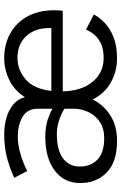

<svg xmlns="http://www.w3.org/2000/svg" viewBox="144 -696 563 890"><g transform="rotate(-90 425.0 -250.5)"><path d="M216.5 11Q119.5 11 70.8 -37Q22 -85 22 -159.5Q22 -234.5 80 -278Q138 -321.5 236 -321.5Q283 -321.5 316.8 -310Q350.5 -298.5 366.5 -288V-356.5Q366.5 -405 328.8 -427Q291 -449 238 -449Q205.5 -449 174 -441.2Q142.5 -433.5 117.2 -423.2Q92 -413 78 -405L46.5 -465Q72.5 -479 126.2 -495.5Q180 -512 248.5 -512Q287.5 -512 323.8 -501.8Q360 -491.5 386 -470.2Q412 -449 420 -416Q451 -465 499.8 -488.5Q548.5 -512 601 -512Q664.5 -512 714.8 -484.5Q765 -457 794 -404.8Q823 -352.5 823 -278.5Q823 -270 822.2 -259Q821.5 -248 820.5 -240.5H447Q449 -154 491.2 -102.5Q533.5 -51 601.5 -51Q643.5 -51 670.5 -64.5Q697.5 -78 712.2 -97.2Q727 -116.5 733 -133L803.5 -96.5Q791 -72 765.8 -47.2Q740.5 -22.5 699.8 -5.8Q659 11 599.5 11Q541.5 11 490 -16.8Q438.5 -44.5 409 -102Q387 -54.5 338.2 -21.8Q289.5 11 216.5 11ZM449 -293.5H740.5V-303Q740.5 -369.5 703 -410Q665.5 -450.5 602 -450.5Q546 -450.5 502 -412Q458 -373.5 449 -293.5ZM230.5 -48.5Q275.5 -48.5 305.8 -69Q336 -89.5 351.2 -122Q366.5 -154.5 366.5 -190V-232.5Q348.5 -245 316.2 -256.5Q284 -268 249 -268Q175.5 -268 137 -239.8Q98.5 -211.5 98.5 -161.5Q98.5 -111 130.5 -79.8Q162.5 -48.5 230.5 -48.5Z"/></g></svg>

Font: Trispace Light
Style: Regular
Weight: 300
Designer: Tyler Finck
Foundry: Etcetera Type Company
Version: Version 1.210; ttfautohint (v1.8.3)